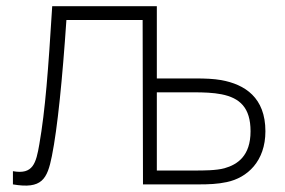

<svg xmlns="http://www.w3.org/2000/svg" viewBox="-20 -582 899 606"><path d="M678.1 -329.2C654.2 -333.3 629.2 -334.4 595.8 -334.4H475V-562.5H144.8C132.3 -360.4 122.9 -234.4 104.2 -127.1C93.8 -66.7 84.4 -30.2 20.8 -41.7V0C112.5 15.6 129.2 -16.7 143.8 -89.6C161.5 -177.1 177.1 -334.4 189.6 -518.8H430.2L431.3 0H606.2C638.5 0 666.7 -1 695.8 -7.3C760.4 -20.8 817.7 -72.9 817.7 -167.7C817.7 -274 753.1 -315.6 678.1 -329.2ZM688.5 -51C662.5 -43.8 621.9 -43.8 593.8 -43.8H475V-290.6H593.8C621.9 -290.6 653.1 -289.6 679.2 -284.4C736.5 -272.9 770.8 -242.7 770.8 -167.7C770.8 -89.6 729.2 -62.5 688.5 -51Z"/></svg>

Font: Manrope3 Thin
Style: Regular
Weight: 100
Width: 4
Designer: Mikhail Sharanda
Foundry: Mikhail Sharanda
Version: Version 3.000;PS 003.000;hotconv 1.0.88;makeotf.lib2.5.64775